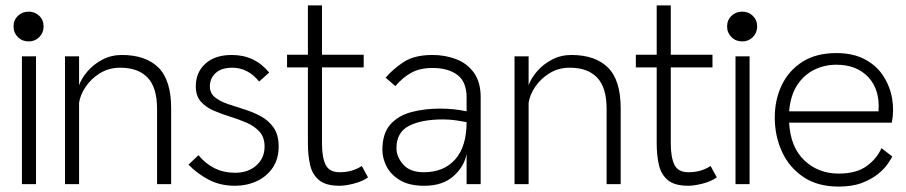

<svg xmlns="http://www.w3.org/2000/svg" viewBox="-20 -680 3346 709"><path d="M61 0V-472H113V0ZM86 -527Q62 -527 46 -543Q30 -559 30 -582Q30 -606 46 -621.5Q62 -637 86 -637Q109 -637 125 -621.5Q141 -606 141 -582Q141 -559 125 -543Q109 -527 86 -527Z M220 0V-472H272V-365Q281 -391 303.5 -417Q326 -443 358.5 -460Q391 -477 430 -477Q518 -477 565 -430.5Q612 -384 612 -280V0H560V-278Q560 -357 525 -393.5Q490 -430 424 -430Q382 -430 349 -409.5Q316 -389 296 -359Q276 -329 272 -300V0Z M848 6Q793 6 750.5 -16.5Q708 -39 676 -72L713 -107Q738 -76 772 -59Q806 -42 848 -42Q896 -42 926.5 -69Q957 -96 957 -139Q957 -173 938.5 -193.5Q920 -214 891.5 -226.5Q863 -239 830.5 -249Q798 -259 769 -271.5Q740 -284 721.5 -305Q703 -326 703 -361Q703 -413 738.5 -445Q774 -477 836 -477Q921 -477 974 -412L937 -379Q895 -430 838 -430Q798 -430 776.5 -410.5Q755 -391 755 -361Q755 -336 773.5 -321Q792 -306 821 -296Q850 -286 882.5 -276Q915 -266 943.5 -250.5Q972 -235 990.5 -208.5Q1009 -182 1009 -139Q1009 -93 987 -60.5Q965 -28 928 -11Q891 6 848 6Z M1234 6Q1183 6 1158 -15Q1133 -36 1125 -71.5Q1117 -107 1117 -151V-431H1040V-478H1117V-660H1169V-478H1323V-431H1169V-151Q1169 -99 1182.5 -71.5Q1196 -44 1234 -44Q1259 -44 1279 -50Q1299 -56 1316 -67L1339 -25Q1318 -10 1286.5 -2Q1255 6 1234 6Z M1547 6Q1491 6 1457 -14.5Q1423 -35 1407.5 -65.5Q1392 -96 1392 -126Q1392 -188 1422 -221Q1452 -254 1500.5 -266.5Q1549 -279 1605 -279Q1655 -279 1703 -269V-320Q1703 -378 1669 -403.5Q1635 -429 1577 -429Q1530 -429 1498 -411Q1466 -393 1440 -362L1404 -393Q1429 -423 1469 -450Q1509 -477 1577 -477Q1624 -477 1664.5 -461.5Q1705 -446 1730 -411.5Q1755 -377 1755 -321V0H1703V-112Q1695 -66 1655 -30Q1615 6 1547 6ZM1545 -44Q1619 -44 1661 -91.5Q1703 -139 1703 -229Q1688 -232 1664.5 -235.5Q1641 -239 1616 -239Q1536 -239 1490 -215Q1444 -191 1444 -133Q1444 -101 1469 -72.5Q1494 -44 1545 -44Z M1880 0V-472H1932V-365Q1941 -391 1963.5 -417Q1986 -443 2018.5 -460Q2051 -477 2090 -477Q2178 -477 2225 -430.5Q2272 -384 2272 -280V0H2220V-278Q2220 -357 2185 -393.5Q2150 -430 2084 -430Q2042 -430 2009 -409.5Q1976 -389 1956 -359Q1936 -329 1932 -300V0Z M2522 6Q2471 6 2446 -15Q2421 -36 2413 -71.5Q2405 -107 2405 -151V-431H2328V-478H2405V-660H2457V-478H2611V-431H2457V-151Q2457 -99 2470.5 -71.5Q2484 -44 2522 -44Q2547 -44 2567 -50Q2587 -56 2604 -67L2627 -25Q2606 -10 2574.5 -2Q2543 6 2522 6Z M2696 0V-472H2748V0ZM2721 -527Q2697 -527 2681 -543Q2665 -559 2665 -582Q2665 -606 2681 -621.5Q2697 -637 2721 -637Q2744 -637 2760 -621.5Q2776 -606 2776 -582Q2776 -559 2760 -543Q2744 -527 2721 -527Z M3275 -102Q3271 -94 3259 -76Q3247 -58 3223.5 -38.5Q3200 -19 3164 -5Q3128 9 3077 9Q2999 9 2946.5 -26.5Q2894 -62 2867.5 -120Q2841 -178 2841 -246Q2841 -312 2867 -366Q2893 -420 2943.5 -452Q2994 -484 3068 -484Q3131 -484 3174.5 -460.5Q3218 -437 3242.5 -398.5Q3267 -360 3274.5 -315Q3282 -270 3273 -227H2894Q2899 -136 2950.5 -87.5Q3002 -39 3077 -39Q3142 -39 3180 -66.5Q3218 -94 3235 -133ZM3068 -441Q3025 -441 2987 -422.5Q2949 -404 2924 -366Q2899 -328 2894 -269H3224Q3230 -348 3187 -394.5Q3144 -441 3068 -441Z"/></svg>

Font: Lil Grotesk Light
Style: Regular
Weight: 300
Designer: Bastien Sozeau
Foundry: NBR — Bastien Sozeau
Version: Version 3.003; ttfautohint (v1.8.4.7-5d5b);gftools[0.9.33]